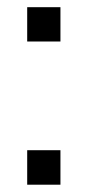

<svg xmlns="http://www.w3.org/2000/svg" viewBox="-20 -506 240 526"><path d="M54.5 -392.3V-486.3H145.6V-392.3ZM54.5 0V-94.5H145.6V0Z"/></svg>

Font: Nunito Sans 12pt ExtraLight Condensed
Style: Regular
Weight: 200
Width: 3
Version: Version 3.101;gftools[0.9.27]